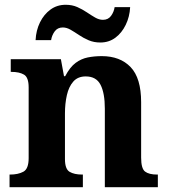

<svg xmlns="http://www.w3.org/2000/svg" viewBox="-20 -784 707 804"><path d="M20 0V-53H22Q56 -53 78 -65Q100 -77 100 -122V-418Q100 -460 80.5 -471.5Q61 -483 28 -483H25V-536H235L248 -465H253Q273 -503 296.5 -520.5Q320 -538 347.5 -543.5Q375 -549 406 -549Q483 -549 527 -503Q571 -457 571 -356V-124Q571 -78 587.5 -65.5Q604 -53 638 -53H641V0H419V-329Q419 -394 401 -429Q383 -464 339 -464Q306 -464 287 -442.5Q268 -421 260 -385.5Q252 -350 252 -309V-118Q252 -76 271.5 -64.5Q291 -53 324 -53H327V0ZM400 -606Q373 -606 351 -615.5Q329 -625 310.5 -637.5Q292 -650 275.5 -659.5Q259 -669 243 -669Q221 -669 209 -652.5Q197 -636 194 -616H129Q131 -657 147.5 -690.5Q164 -724 191.5 -744Q219 -764 255 -764Q282 -764 303.5 -754.5Q325 -745 343.5 -732.5Q362 -720 378.5 -710.5Q395 -701 411 -701Q433 -701 445 -717.5Q457 -734 460 -754H525Q523 -714 506.5 -680Q490 -646 463 -626Q436 -606 400 -606Z"/></svg>

Font: Noto Serif Thai
Style: Bold
Weight: 700
Designer: Monotype Design Team
Foundry: Monotype Imaging Inc.
Version: Version 2.002; ttfautohint (v1.8.4.7-5d5b)